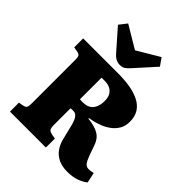

<svg xmlns="http://www.w3.org/2000/svg" viewBox="-272 -1137 1300 1300"><g transform="rotate(45 378.5 -487.0)"><path d="M603 14Q552 14 516.5 -3.5Q481 -21 460 -50.5Q439 -80 429 -117L399 -238Q394 -256 387 -271.5Q380 -287 369 -297Q358 -307 340 -307Q334 -307 327.5 -307Q321 -307 315 -306V-145Q315 -124 320 -111Q325 -98 351 -92L385 -86V0H41V-86L75 -92Q94 -96 100 -105.5Q106 -115 106 -144V-562Q106 -586 100 -596Q94 -606 72 -610L41 -615V-701H377Q436 -701 487.5 -692.5Q539 -684 579 -664.5Q619 -645 641.5 -611Q664 -577 664 -526Q664 -484 646.5 -454.5Q629 -425 602 -405Q575 -385 545.5 -373Q516 -361 490 -355Q464 -349 450 -347V-342Q517 -335 554 -312.5Q591 -290 607 -241L627 -184Q638 -154 646.5 -136Q655 -118 666 -109.5Q677 -101 694 -101Q705 -101 715 -103Q725 -105 736 -107L752 -33Q730 -14 692 0Q654 14 603 14ZM347 -393Q379 -393 400.5 -406Q422 -419 433 -444.5Q444 -470 444 -504Q444 -541 430 -562Q416 -583 394.5 -592Q373 -601 350 -601H317V-394Q325 -393 332.5 -393Q340 -393 347 -393ZM343 -749Q323 -749 305 -758Q287 -767 266 -792L142 -933L185 -988L346 -892L506 -987L544 -933L417 -792Q396 -768 381 -758.5Q366 -749 343 -749Z"/></g></svg>

Font: Literata ExtraBold
Style: Regular
Weight: 800
Designer: Latin by Veronika Burian and Jose Scaglione. Greek by Irene Vlachou. Cyrillic by Vera Evstafieva.
Foundry: TypeTogether
Version: Version 3.103;gftools[0.9.29]